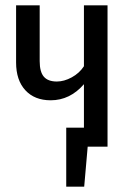

<svg xmlns="http://www.w3.org/2000/svg" viewBox="-20 -547 494 716"><path d="M381 -527V0H307L294 149H227V-71H293V-233Q241 -173 169 -173Q109 -173 74.5 -210.5Q40 -248 40 -314V-527H128V-319Q128 -279 143.5 -261Q159 -243 192 -243Q219 -243 247.5 -258.5Q276 -274 293 -300V-527Z"/></svg>

Font: Fira Sans Compressed
Style: Regular
Weight: 400
Width: 1
Designer: bBox Type GmbH & Carrois Corporate GbR & Edenspiekermann AG
Foundry: bBox Type GmbH & Carrois Corporate GbR & Edenspiekermann AG
Version: Version 4.301